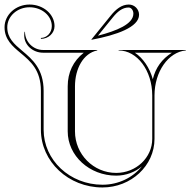

<svg xmlns="http://www.w3.org/2000/svg" viewBox="-60 -820 838 845"><path d="M343 -645C452.9 -665.5 552 -700.5 552 -755C552 -779.8 531.8 -800 507 -800C475.1 -800 449.8 -779 427.7 -751.7L342 -646ZM371.1 -662.9 437 -744.1C456.5 -768.1 478.2 -787 506 -787C517.6 -787 527 -774.9 527 -760C527 -713.6 452.2 -684 371.1 -662.9ZM620 -400C620 -504.8 681 -591 758 -598V-600H462V-598C543.7 -598 610 -509.3 610 -400V-209C610 -126.2 538.9 -59 451.3 -59C351.2 -59 270 -141 270 -242V-440C270 -517.8 306.7 -585.7 368 -598V-600H130C85.8 -600 50 -636 50 -680H48C47.1 -674.4 46.6 -669 46.6 -663.9C46.6 -622 84 -588 130 -588H308.7C262 -551.2 238 -500.8 238 -440V-242C238 -134.4 333.6 -47 451.3 -47C494.5 -47 534.3 -62.5 564.5 -87.8C525 -38.8 461.9 -7 391 -7C247 -7 132 -116 132 -249V-420C132 -517 81.9 -559.3 37.6 -596.5C2.8 -625.7 -28 -652.2 -28 -700C-28 -748.6 15.9 -788 70 -788C124.1 -788 168 -750.8 168 -705C168 -676.3 146.5 -653 120 -653V-649C153.1 -649 180 -674.1 180 -705C180 -757.4 130.7 -800 70 -800C9.3 -800 -40 -755.2 -40 -700C-40 -646.1 -4.6 -616 29.9 -587.3C74.3 -550.3 120 -512 120 -420V-249C120 -109 241 5 391 5C517 5 620 -90.6 620 -209ZM696.5 -588C652.6 -560.4 624.6 -521.7 612.5 -471.3C598.5 -522 569.5 -564.4 533.5 -588Z"/></svg>

Font: SortefaxS01
Style: Medium
Weight: 500
Designer: gluk
Foundry: gluk
Version: Version 0.261